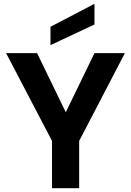

<svg xmlns="http://www.w3.org/2000/svg" viewBox="-20 -984 685 1004"><path d="M12 0ZM12 0ZM394 0H252V-247L12 -706H174L324 -397L474 -706H633L394 -247ZM244 -748V-844L474 -964V-856Z"/></svg>

Font: Ulagadi Sans SemiBold
Style: Regular
Weight: 600
Designer: Ninad Kale (Devanagari), Jonny Pinhorn (Latin)
Foundry: Indian Type Foundry
Version: Version 3.01;March 29, 2020;FontCreator 12.0.0.2522 64-bit; 